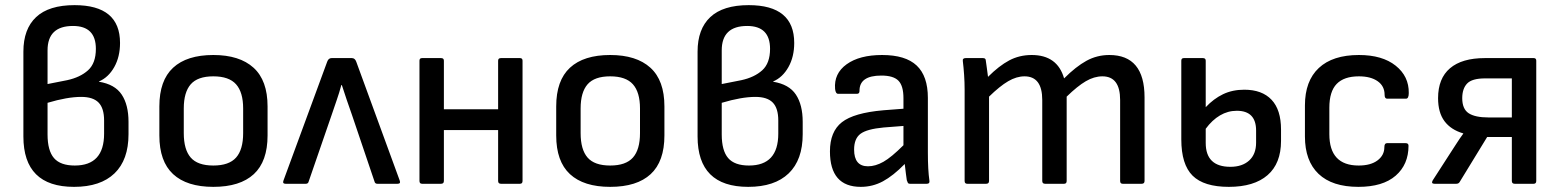

<svg xmlns="http://www.w3.org/2000/svg" viewBox="-20 -715 6069 747"><path d="M268 12Q71 12 71 -184V-514Q71 -602 120.5 -648.5Q170 -695 270 -695Q447 -695 447 -548Q447 -494 424.5 -454Q402 -414 365 -398V-397Q427 -387 453.5 -347Q480 -307 480 -241V-193Q480 -93 425.5 -40.5Q371 12 268 12ZM165 -388 241 -403Q292 -414 322.5 -441.5Q353 -469 353 -525Q353 -614 264 -614Q165 -614 165 -519ZM271 -71Q385 -71 385 -195V-246Q385 -294 363.5 -316Q342 -338 296 -338Q242 -338 165 -315V-192Q165 -129 190 -100Q215 -71 271 -71Z M810 12Q707 12 653.5 -37.5Q600 -87 600 -188V-301Q600 -402 653.5 -451.5Q707 -501 810 -501Q912 -501 966.5 -451.5Q1021 -402 1021 -301V-188Q1021 -87 967.5 -37.5Q914 12 810 12ZM810 -71Q871 -71 898.5 -102Q926 -133 926 -197V-293Q926 -356 898.5 -387Q871 -418 810 -418Q749 -418 722 -387Q695 -356 695 -293V-197Q695 -133 722 -102Q749 -71 810 -71Z M1091 0Q1078 0 1083 -13L1253 -475Q1258 -489 1270 -489H1349Q1361 -489 1366 -475L1535 -13Q1540 0 1527 0H1448Q1439 0 1437 -9L1349 -269Q1339 -298 1329 -326.5Q1319 -355 1310 -384H1308Q1300 -354 1290 -325.5Q1280 -297 1270 -267L1181 -9Q1179 0 1170 0Z M1622 0Q1612 0 1612 -11V-479Q1612 -489 1622 -489H1696Q1707 -489 1707 -479V-290H1918V-479Q1918 -489 1929 -489H2003Q2013 -489 2013 -479V-11Q2013 0 2003 0H1929Q1918 0 1918 -11V-209H1707V-11Q1707 0 1696 0Z M2354 12Q2251 12 2197.5 -37.5Q2144 -87 2144 -188V-301Q2144 -402 2197.5 -451.5Q2251 -501 2354 -501Q2456 -501 2510.5 -451.5Q2565 -402 2565 -301V-188Q2565 -87 2511.5 -37.5Q2458 12 2354 12ZM2354 -71Q2415 -71 2442.5 -102Q2470 -133 2470 -197V-293Q2470 -356 2442.5 -387Q2415 -418 2354 -418Q2293 -418 2266 -387Q2239 -356 2239 -293V-197Q2239 -133 2266 -102Q2293 -71 2354 -71Z M2891 12Q2694 12 2694 -184V-514Q2694 -602 2743.5 -648.5Q2793 -695 2893 -695Q3070 -695 3070 -548Q3070 -494 3047.5 -454Q3025 -414 2988 -398V-397Q3050 -387 3076.5 -347Q3103 -307 3103 -241V-193Q3103 -93 3048.5 -40.5Q2994 12 2891 12ZM2788 -388 2864 -403Q2915 -414 2945.5 -441.5Q2976 -469 2976 -525Q2976 -614 2887 -614Q2788 -614 2788 -519ZM2894 -71Q3008 -71 3008 -195V-246Q3008 -294 2986.5 -316Q2965 -338 2919 -338Q2865 -338 2788 -315V-192Q2788 -129 2813 -100Q2838 -71 2894 -71Z M3329 12Q3209 12 3209 -126Q3209 -203 3255.5 -239.5Q3302 -276 3417 -286L3495 -292V-333Q3495 -381 3475.5 -401Q3456 -421 3409 -421Q3323 -421 3324 -361Q3324 -350 3314 -350H3241Q3231 -350 3229 -369Q3224 -429 3274 -465Q3324 -501 3412 -501Q3503 -501 3546.5 -460Q3590 -419 3590 -334V-122Q3590 -87 3591.5 -60Q3593 -33 3596 -12Q3598 0 3586 0H3521Q3514 0 3512 -4Q3510 -8 3508 -14Q3507 -21 3504.5 -39.5Q3502 -58 3500 -77Q3455 -31 3415 -9.5Q3375 12 3329 12ZM3303 -133Q3303 -68 3357 -68Q3386 -68 3417 -85.5Q3448 -103 3495 -150V-225L3418 -219Q3353 -213 3328 -194.5Q3303 -176 3303 -133Z M3743 0Q3733 0 3733 -11V-366Q3733 -394 3731 -423.5Q3729 -453 3726 -477Q3724 -489 3737 -489H3804Q3814 -489 3815 -482Q3817 -467 3819.5 -450Q3822 -433 3824 -416Q3867 -459 3906.5 -480Q3946 -501 3994 -501Q4094 -501 4120 -410Q4166 -456 4207 -478.5Q4248 -501 4296 -501Q4433 -501 4433 -336V-11Q4433 0 4422 0H4348Q4338 0 4338 -11V-326Q4338 -418 4269 -418Q4237 -418 4204.5 -399Q4172 -380 4130 -339V-11Q4130 0 4120 0H4046Q4035 0 4035 -11V-326Q4035 -418 3966 -418Q3935 -418 3902.5 -399Q3870 -380 3828 -339V-11Q3828 0 3817 0Z M4761 12Q4664 12 4620 -31.5Q4576 -75 4576 -173V-479Q4576 -489 4586 -489H4660Q4671 -489 4671 -479V-298Q4702 -331 4738.5 -348.5Q4775 -366 4821 -366Q4890 -366 4927 -327Q4964 -288 4964 -211V-167Q4964 -79 4911.5 -33.5Q4859 12 4761 12ZM4671 -159Q4671 -66 4767 -66Q4813 -66 4840 -90.5Q4867 -115 4867 -160V-207Q4867 -284 4792 -284Q4757 -284 4726.5 -266Q4696 -248 4671 -214Z M5265 12Q5163 12 5110 -38.5Q5057 -89 5057 -184V-305Q5057 -400 5111 -450.5Q5165 -501 5267 -501Q5358 -501 5410 -459.5Q5462 -418 5461 -353Q5461 -331 5450 -331H5377Q5367 -331 5367 -346Q5367 -380 5340 -399Q5313 -418 5267 -418Q5209 -418 5180.5 -388.5Q5152 -359 5152 -296V-193Q5152 -71 5266 -71Q5313 -71 5339.5 -91Q5366 -111 5366 -142Q5366 -158 5376 -158H5449Q5460 -158 5460 -148Q5460 -75 5410 -31.5Q5360 12 5265 12Z M5561 0Q5547 0 5554 -13L5623 -120Q5635 -138 5647 -157Q5659 -176 5673 -195V-196Q5625 -210 5600 -243.5Q5575 -277 5575 -333Q5575 -410 5621.5 -449.5Q5668 -489 5757 -489H5947Q5957 -489 5957 -479V-11Q5957 0 5947 0H5873Q5862 0 5862 -11V-182H5766L5659 -7Q5655 0 5646 0ZM5772 -258H5862V-410H5758Q5707 -410 5688 -390Q5669 -370 5669 -333Q5669 -291 5694 -274.5Q5719 -258 5772 -258Z"/></svg>

Font: Sofia Sans Medium
Style: Regular
Weight: 500
Designer: Botio Nikoltchev, Ani Petrova
Foundry: lettersoup
Version: Version 4.101; ttfautohint (v1.8.4.7-5d5b)